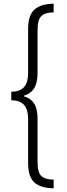

<svg xmlns="http://www.w3.org/2000/svg" viewBox="-20 -852 363 1038"><path d="M41 -356Q86 -356 109 -380Q132 -404 132 -461V-696Q132 -769 166 -800Q200 -831 270 -832V-785Q225 -785 204 -765.5Q183 -746 183 -690V-457Q183 -405 165 -375.5Q147 -346 110 -335V-331Q146 -321 164.5 -292.5Q183 -264 183 -210V24Q183 81 204 100Q225 119 270 119V166Q200 165 166 134.5Q132 104 132 30V-206Q132 -262 109 -286Q86 -310 41 -310Z"/></svg>

Font: Noto Sans Gurmukhi ExtraCondensed Light
Style: Regular
Weight: 300
Width: 2
Designer: Jelle Bosma - Monotype Design Team
Foundry: Monotype Imaging Inc.
Version: Version 2.004; ttfautohint (v1.8.4.7-5d5b)